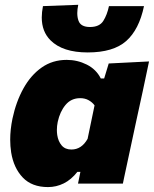

<svg xmlns="http://www.w3.org/2000/svg" viewBox="-20 -765 641 800"><path d="M305 0Q306.5 -6 307.5 -12L315 -49H302.5Q276.5 -16 245.5 -0.8Q214.5 14.5 180 14.5Q113 14.5 75 -25.2Q37 -65 26.5 -130Q22.5 -156 22.5 -183Q22.5 -225 32 -271Q47 -341.5 77.8 -396.8Q108.5 -452 153.8 -483.8Q199 -515.5 258 -515.5Q302.5 -515.5 341.8 -495.8Q381 -476 400 -438H414L433 -500.5L601 -509Q587.5 -446 575 -386Q562 -325.5 548.5 -264.5L496.5 -22Q494 -11 492 0ZM277.5 -142Q320 -142 345 -186.5L374 -326Q364.5 -339 349.2 -347.5Q334 -356 314 -356Q276.5 -356 253 -327.8Q229.5 -299.5 220.5 -257Q217 -240 217 -223.5Q217 -213 218.5 -202.5Q222.5 -176 237 -159Q251.5 -142 277.5 -142ZM345.5 -546.5Q241 -546.5 190.5 -597Q154 -633.5 154 -692Q154 -714 159 -739.5L306 -745Q302 -726 302 -710.5Q302 -692.5 307 -679Q316 -652.5 355 -652.5Q394.5 -652.5 410.5 -678Q426.5 -703.5 434 -739.5H580Q559.5 -641.5 505.8 -594Q452 -546.5 345.5 -546.5Z"/></svg>

Font: Heraclito ExtraBold
Style: Italic
Weight: 800
Italic angle: -12°
Designer: Kostas Bartsokas (font) & Cristiano Sobral (main changes)
Foundry: Kostas Bartsokas (font) & Cristiano Sobral (main changes)
Version: Version 1.00;July 8, 2020;FontCreator 13.0.0.2655 64-bit